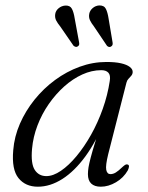

<svg xmlns="http://www.w3.org/2000/svg" viewBox="-20 -696 560 725"><path d="M388.5 -113.5Q378 -70.5 381.2 -54.5Q384.5 -38.5 397 -38.5Q407 -38.5 417 -44.5Q427 -50.5 442.5 -65.5Q449.5 -72 454 -74.2Q458.5 -76.5 463 -74.5Q467.5 -72.5 467 -66.8Q466.5 -61 462.5 -52.5Q446.5 -24.5 418 -7.8Q389.5 9 360.5 9Q337 9 324.5 -2.8Q312 -14.5 312 -38.5Q312 -50 314.2 -64Q316.5 -78 322.5 -101Q328.5 -124 339.8 -160.5Q351 -197 368.5 -253L376.5 -243.5Q344 -162.5 302.8 -106Q261.5 -49.5 215.5 -20.2Q169.5 9 123 9Q76 9 49.8 -23.5Q23.5 -56 30 -129Q34 -180 55.2 -228.8Q76.5 -277.5 110.5 -319.8Q144.5 -362 188 -394Q231.5 -426 281 -444Q330.5 -462 382 -462Q415 -462 437 -457Q459 -452 470.2 -443.2Q481.5 -434.5 481 -423.5Q480.5 -415.5 475.5 -409.8Q470.5 -404 465 -398.2Q459.5 -392.5 457.5 -384ZM101 -134Q96 -78 111.2 -54.5Q126.5 -31 155 -31Q180.5 -31 210 -51Q239.5 -71 269 -106.5Q298.5 -142 324 -187.5Q349.5 -233 368 -285Q386.5 -337 394.5 -390.5Q398 -412 389.2 -421.5Q380.5 -431 362.5 -431Q326.5 -431 290.8 -414.8Q255 -398.5 222.8 -369.8Q190.5 -341 164.2 -303.2Q138 -265.5 121.5 -222.2Q105 -179 101 -134ZM262 -626.5 278.5 -537Q279.5 -532 279 -528Q278.5 -524 274 -521Q269.5 -518 265.2 -519.2Q261 -520.5 257.5 -523.5L207.5 -596Q198 -607.5 192.2 -618.5Q186.5 -629.5 188.5 -643Q190.5 -656 201.5 -665Q212.5 -674 226.5 -675Q244.5 -676 251.5 -662.8Q258.5 -649.5 262 -626.5ZM390 -626 405 -536.5Q406 -531.5 405 -527.2Q404 -523 399.5 -520.5Q395.5 -517.5 391.2 -518.8Q387 -520 384 -523L334.5 -596.5Q325 -608.5 319.8 -619.5Q314.5 -630.5 317 -644Q319.5 -656.5 330 -665.5Q340.5 -674.5 354.5 -675.5Q373 -676 379.8 -662.5Q386.5 -649 390 -626Z"/></svg>

Font: Fraunces Light
Style: Italic
Weight: 300
Italic angle: -16°
Version: Version 1.000;[b76b70a41]